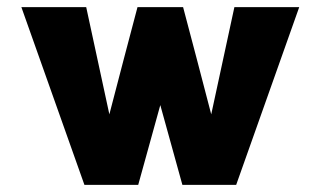

<svg xmlns="http://www.w3.org/2000/svg" viewBox="-20 -519 901 539"><path d="M638 -499 573 -198C554 -272 512 -431 494 -499H366C348 -431 306 -272 287 -198L222 -499H40L217 0H368L430 -224L492 0H643L820 -499Z"/></svg>

Font: Maven Pro
Style: Black
Weight: 900
Designer: Joe Prince
Foundry: Joe Prince
Version: Version 1.003